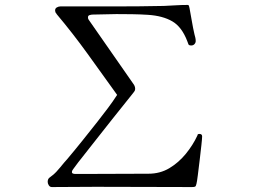

<svg xmlns="http://www.w3.org/2000/svg" viewBox="-20 -757 1040 777"><path d="M798 -205Q798 -197 795 -169.5Q792 -142 788 -108.5Q784 -75 780.5 -47.5Q777 -20 775 -13Q773 -4 770 -2Q767 0 757 0Q660 0 562.5 -0.5Q465 -1 367 -1Q323 -1 278.5 -0.5Q234 0 190 0Q182 0 177.5 -7Q173 -14 173 -21Q173 -32 179.5 -37.5Q186 -43 193 -48Q207 -59 223.5 -79.5Q240 -100 252 -113Q284 -151 314 -188.5Q344 -226 374 -264Q395 -291 415.5 -318Q436 -345 454 -373Q396 -454 335 -538.5Q274 -623 210 -699Q209 -701 207.5 -703Q206 -705 205 -706Q203 -712 203 -715Q203 -723 210 -727Q217 -731 224 -731H445Q495 -731 544.5 -731.5Q594 -732 643 -733Q667 -734 691 -735.5Q715 -737 739 -737Q744 -737 745 -732Q746 -727 747 -724Q752 -698 756.5 -671Q761 -644 767 -618Q769 -611 770.5 -604.5Q772 -598 772 -591Q772 -584 767 -578.5Q762 -573 754 -573Q744 -573 742.5 -578Q741 -583 738 -590Q716 -648 677.5 -670.5Q639 -693 579 -697Q547 -699 515 -699.5Q483 -700 451 -700Q427 -700 403 -699Q379 -698 355 -698Q350 -698 343 -696Q336 -694 336 -687Q336 -680 339 -677L518 -420Q522 -415 524.5 -409.5Q527 -404 527 -397Q527 -391 523 -386Q519 -381 516 -377Q434 -275 354 -173Q335 -148 315.5 -124Q296 -100 278 -75Q276 -72 273.5 -68.5Q271 -65 271 -60Q271 -53 286.5 -53Q302 -53 308 -53Q376 -53 444.5 -53.5Q513 -54 581 -54Q628 -54 665.5 -76.5Q703 -99 732 -134.5Q761 -170 779 -209Q779 -215 787 -215Q798 -215 798 -205Z"/></svg>

Font: Kaisei Opti
Style: Regular
Weight: 400
Designer: Font-Kai, 金井和夫
Foundry: KAZUO KANAI
Version: Version 5.003